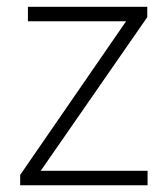

<svg xmlns="http://www.w3.org/2000/svg" viewBox="-20 -551 501 571"><path d="M418.9 0H40V-30.8L355 -487.8H63V-530.8H418V-500L101.1 -43H418.9Z"/></svg>

Font: OpenSans-Light
Style: Regular
Weight: 300
Foundry: Ascender Corporation
Version: Version 1.10